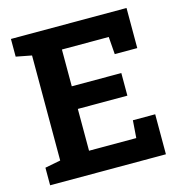

<svg xmlns="http://www.w3.org/2000/svg" viewBox="-106 -806 850 901"><g transform="rotate(-15 319.5 -355.5)"><path d="M486.3 -312.5H245.6V-109.4H475.1L481.4 -194.3H589.8V0H27.3V-85.4L103 -100.1V-610.4L27.3 -625V-710.9H103H588.9V-516.1H479.5L473.1 -601.1H245.6V-422.4H486.3Z"/></g></svg>

Font: TypoPRO Roboto Slab
Style: Bold
Weight: 700
Designer: Google
Version: Version 1.100263; 2013; ttfautohint (v0.94.20-1c74) -l 8 -r 